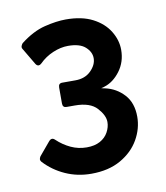

<svg xmlns="http://www.w3.org/2000/svg" viewBox="-59 -741 471 545"><g transform="rotate(-10 176.5 -469.0)"><path d="M162 -247Q122 -247 87.5 -262.5Q53 -278 28 -305Q24 -310 25 -314Q26 -318 28 -321L59 -358Q68 -369 77 -360Q95 -343 116.5 -333Q138 -323 162 -323Q185 -323 200.5 -331.5Q216 -340 224 -354.5Q232 -369 232 -384Q232 -403 212.5 -424.5Q193 -446 149 -446Q143 -446 138 -446Q133 -446 125 -446Q114 -446 114 -458V-504Q114 -516 125 -516Q132 -516 143 -516Q154 -516 163 -516Q191 -516 208 -533Q225 -550 225 -569Q225 -587 209 -601.5Q193 -616 159 -616Q138 -616 115.5 -606.5Q93 -597 76 -580Q66 -571 59 -582L30 -631Q28 -635 30 -639.5Q32 -644 34 -646Q70 -674 104.5 -682.5Q139 -691 166 -691Q212 -691 243 -675Q274 -659 290 -633Q306 -607 306 -579Q306 -544 286.5 -518Q267 -492 241 -484Q236 -482 234 -482Q232 -482 232 -481Q232 -481 234.5 -480.5Q237 -480 242 -479Q274 -472 296 -448Q318 -424 318 -384Q318 -350 300 -318.5Q282 -287 247 -267Q212 -247 162 -247Z"/></g></svg>

Font: Glory Thin SemiBold
Style: Regular
Weight: 600
Version: Version 1.011